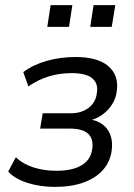

<svg xmlns="http://www.w3.org/2000/svg" viewBox="-20 -722 525 751"><path d="M195 9Q136 9 86.5 -7Q37 -23 12 -51L42 -107Q70 -80 111.5 -67Q153 -54 200 -54Q264 -54 300 -76Q336 -98 341 -141Q346 -180 324 -199.5Q302 -219 254 -219H137L147 -279H258Q299 -279 327 -300.5Q355 -322 359 -359Q365 -396 340.5 -416Q316 -436 260 -436Q214 -436 172 -423.5Q130 -411 91 -384L71 -440Q110 -469 163 -484Q216 -499 275 -499Q362 -499 403.5 -463.5Q445 -428 437 -367Q434 -339 419.5 -315.5Q405 -292 382.5 -275Q360 -258 331 -251L333 -255Q380 -246 401.5 -214Q423 -182 417 -134Q411 -89 382.5 -57Q354 -25 306.5 -8Q259 9 195 9ZM333 -617 346 -702H431L417 -617ZM165 -617 178 -702H263L250 -617Z"/></svg>

Font: Nunito Sans 10pt SemiCondensed
Style: Italic
Weight: 400
Width: 4
Italic angle: -9°
Designer: Vernon Adams
Foundry: Vernon Adams
Version: Version 3.101;gftools[0.9.27]